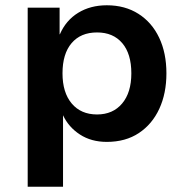

<svg xmlns="http://www.w3.org/2000/svg" viewBox="-20 -528 709 728"><path d="M85 180V-499H206V-398H207Q230 -451 276.5 -479.5Q323 -508 385 -508Q454 -508 505 -475.5Q556 -443 583.5 -385Q611 -327 611 -250Q611 -174 584 -115.5Q557 -57 506.5 -23.5Q456 10 385 10Q326 10 283 -18Q240 -46 219 -91V180ZM348 -94Q408 -94 443 -135.5Q478 -177 478 -250Q478 -324 443.5 -364.5Q409 -405 348 -405Q286 -405 251.5 -364.5Q217 -324 217 -250Q217 -177 252 -135.5Q287 -94 348 -94Z"/></svg>

Font: Nunito Sans 8pt
Style: Bold
Weight: 700
Version: Version 3.101;gftools[0.9.27]